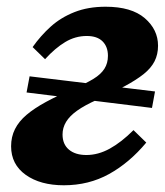

<svg xmlns="http://www.w3.org/2000/svg" viewBox="-20 -536 492 571"><path d="M59 -261 68 -309 441 -264 432 -215ZM170 15Q100 15 56.5 -16Q13 -47 13 -101Q13 -129 24.5 -152Q36 -175 59 -194.5Q82 -214 117 -233Q152 -252 199 -272Q236 -288 258 -301.5Q280 -315 290.5 -331.5Q301 -348 301 -370Q301 -397 285 -413Q269 -429 238 -429Q204 -429 174 -411Q144 -393 114 -360L77 -396Q101 -430 131 -457Q161 -484 201.5 -500Q242 -516 294 -516Q371 -516 410.5 -482Q450 -448 450 -400Q450 -374 439.5 -353.5Q429 -333 407 -315.5Q385 -298 350.5 -279.5Q316 -261 268 -239Q232 -223 209.5 -207Q187 -191 176.5 -173.5Q166 -156 166 -136Q166 -107 185 -91Q204 -75 237 -75Q272 -75 306.5 -94Q341 -113 377 -149L415 -112Q365 -52 304.5 -18.5Q244 15 170 15Z"/></svg>

Font: Source Serif 4 ExtraBold
Style: Italic
Weight: 800
Italic angle: -12°
Designer: Frank Grießhammer
Foundry: Adobe Systems Incorporated
Version: Version 4.004;hotconv 1.0.116;makeotfexe 2.5.65601